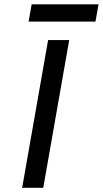

<svg xmlns="http://www.w3.org/2000/svg" viewBox="-20 -890 487 910"><path d="M85 0 208 -700H308L185 0ZM115.5 -787.5 130 -869.5H447L432.5 -787.5Z"/></svg>

Font: Overpass Medium
Style: Italic
Weight: 500
Italic angle: -10°
Designer: Delve Withrington, Dave Bailey, Thomas Jockin
Foundry: Delve Fonts LLC
Version: Version 4.000